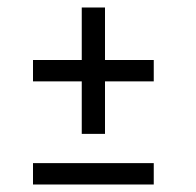

<svg xmlns="http://www.w3.org/2000/svg" viewBox="-20 -553 524 512"><path d="M390 -393V-336H260V-196H198V-336H68V-393H198V-533H260V-393ZM68 -61V-118H390V-61Z"/></svg>

Font: Raleway
Style: Italic
Weight: 400
Italic angle: -12°
Designer: Matt McInerney, Pablo Impallari, Rodrigo Fuenzalida
Foundry: Matt McInerney, Pablo Impallari, Rodrigo Fuenzalida
Version: Version 4.026